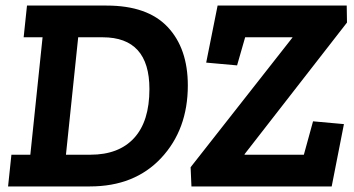

<svg xmlns="http://www.w3.org/2000/svg" viewBox="-20 -670 1273 690"><path d="M363 -650Q510 -650 582.5 -573Q655 -496 655 -363Q655 -205 559.5 -102.5Q464 0 303 0H9L21 -114H89L133 -536H65L77 -650ZM1172 0H668L665 -69L1031 -535V-536H861L832 -435L721 -445L762 -650H1226L1227 -589L859 -116V-114H1072L1105 -234L1216 -224ZM305 -114Q407 -114 462 -174Q517 -234 517 -350Q517 -536 349 -536H261L217 -114Z"/></svg>

Font: Zilla Slab
Style: Bold Italic
Weight: 700
Italic angle: -6°
Designer: Typotheque.com
Foundry: Typotheque type foundry
Version: Version 1.1; 2017; ttfautohint (v1.6)